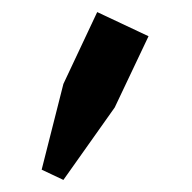

<svg xmlns="http://www.w3.org/2000/svg" viewBox="-20 -736 318 318"><path d="M141 -716 226 -676 170 -558 85 -438 49 -455 85 -597Z"/></svg>

Font: ColatingCofangSans
Style: Regular
Weight: 400
Foundry: GNU
Version: Version 412.227;June 27, 2022;FontCreator 11.0.0.2412 32-bit